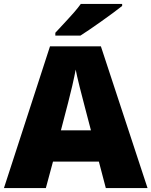

<svg xmlns="http://www.w3.org/2000/svg" viewBox="-20 -951 766 971"><path d="M515.1 0 480 -133.8H248L211.9 0H0L232.9 -716.8H490.2L726.1 0ZM439.9 -292 409.2 -409.2Q398.4 -448.2 383.1 -510.3Q367.7 -572.3 362.8 -599.1Q358.4 -574.2 345.5 -517.1Q332.5 -460 288.1 -292ZM259.8 -771V-785.2Q335 -865.7 355.2 -889.2Q375.5 -912.6 388.7 -931.2H597.7V-920.9Q558.6 -889.6 490.2 -841.3Q421.9 -793 386.7 -771Z"/></svg>

Font: Open Sans ExtBd
Style: Bold
Weight: 800
Foundry: Ascender Corporation
Version: Version 1.10